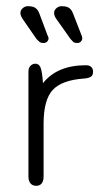

<svg xmlns="http://www.w3.org/2000/svg" viewBox="-20 -593 328 621"><path d="M119 -324Q116 -365 110.5 -376Q105 -387 95 -387Q85 -387 78.5 -380Q72 -373 72 -362V-22Q72 -8 78.5 0Q85 8 97 8Q109 8 115 0Q121 -8 121 -22V-193Q121 -270 150.5 -302Q180 -334 252 -339Q266 -340 273.5 -344.5Q281 -349 281 -361Q281 -371 275 -376.5Q269 -382 258 -382Q165 -382 119 -324ZM162 -532 208 -467Q212 -463 215 -459.5Q218 -456 221.5 -455Q225 -454 231 -454Q237 -454 241.5 -458.5Q246 -463 246 -469Q246 -474 244 -478L216 -550Q213 -558 208.5 -563Q204 -568 197.5 -570.5Q191 -573 179 -573Q170 -573 162.5 -566.5Q155 -560 155 -551Q155 -542 162 -532ZM53 -532 98 -467Q102 -463 105.5 -459.5Q109 -456 112.5 -455Q116 -454 122 -454Q128 -454 132.5 -458.5Q137 -463 137 -469Q137 -473 134 -478L107 -550Q104 -558 99.5 -563Q95 -568 88.5 -570.5Q82 -573 70 -573Q61 -573 53.5 -566.5Q46 -560 46 -551Q46 -543 53 -532Z"/></svg>

Font: Beiruti Light
Style: Regular
Weight: 300
Designer: Arlette Boutros
Foundry: Boutros
Version: Version 1.41